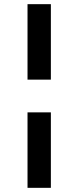

<svg xmlns="http://www.w3.org/2000/svg" viewBox="-20 -795 377 921"><path d="M112 -413H224V-775H112ZM112 106H224V-256H112Z"/></svg>

Font: Glegoo
Style: Bold
Weight: 700
Version: Version 2.0.1; ttfautohint (v0.9) -r 48 -G 60